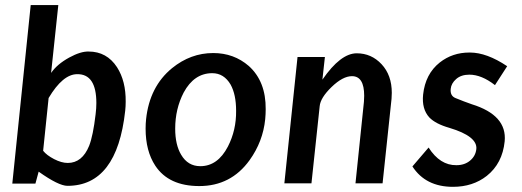

<svg xmlns="http://www.w3.org/2000/svg" viewBox="-20 -720 2049 754"><path d="M131.8 -45.9 119.1 1H28.3L100.6 -700.2H209L180.7 -433.6Q204.1 -467.8 252 -494.1Q296.9 -518.6 328.1 -517.6Q399.4 -517.6 439.5 -456.1Q474.6 -401.4 473.6 -320.3Q473.6 -302.7 471.7 -285.2Q439.5 9.8 245.1 9.8Q210 9.8 131.8 -45.9ZM170.9 -335 149.4 -127.9Q163.1 -110.4 192.4 -95.2Q221.7 -80.1 246.1 -80.1Q302.7 -80.1 330.1 -147.5Q345.7 -187.5 355.5 -271.5Q358.4 -294.9 358.4 -315.4Q358.4 -429.7 283.2 -428.7Q226.6 -428.7 170.9 -335Z M553.7 -252Q567.4 -379.9 655.3 -452.1Q728.5 -511.7 817.4 -511.7Q898.4 -511.7 957 -460.9Q1024.4 -400.4 1023.4 -291Q1023.4 -272.5 1021.5 -252Q1012.7 -164.1 960 -90.8Q886.7 10.7 762.7 10.7Q642.6 10.7 589.8 -69.3Q551.8 -127 551.8 -214.8Q551.8 -234.4 553.7 -252ZM668 -214.8Q668 -151.4 691.4 -112.3Q717.8 -67.4 766.6 -67.4Q835 -67.4 875 -144.5Q908.2 -209 907.2 -285.2Q907.2 -348.6 885.7 -387.7Q859.4 -432.6 813.5 -432.6Q742.2 -432.6 701.2 -356.4Q668 -292 668 -214.8Z M1409.2 -320.3Q1410.2 -333 1410.2 -343.8Q1410.2 -420.9 1362.3 -420.9Q1326.2 -420.9 1282.2 -378.4Q1238.3 -335.9 1235.4 -302.7L1203.1 0H1096.7L1148.4 -496.1H1255.9L1246.1 -407.2Q1317.4 -510.7 1380.9 -510.7Q1438.5 -510.7 1478.5 -467.8Q1518.6 -424.8 1518.6 -355.5Q1518.6 -344.7 1517.6 -332L1482.4 0H1376Z M1599.6 -66.4 1663.1 -140.6Q1708 -70.3 1772.5 -71.3Q1804.7 -71.3 1826.2 -89.4Q1847.7 -107.4 1850.6 -134.8Q1855.5 -184.6 1745.1 -217.8Q1690.4 -233.4 1666 -258.8Q1635.7 -292 1641.6 -348.6Q1650.4 -429.7 1707 -474.6Q1756.8 -513.7 1823.2 -513.7H1825.2Q1891.6 -513.7 1971.7 -460L1923.8 -385.7Q1871.1 -426.8 1823.2 -426.8Q1791 -426.8 1771.5 -409.7Q1752 -392.6 1750 -371.1Q1747.1 -343.8 1768.6 -335Q1801.8 -321.3 1833 -310.5Q1971.7 -267.6 1961.9 -165Q1953.1 -78.1 1891.6 -29.3Q1836.9 13.7 1758.8 13.7Q1651.4 13.7 1599.6 -66.4Z"/></svg>

Font: Puritan
Style: BoldItalic
Weight: 700
Version: 2.1